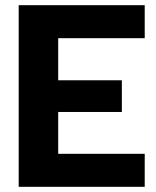

<svg xmlns="http://www.w3.org/2000/svg" viewBox="-20 -719 599 739"><path d="M52 -699H537V-572H204V-410H449V-288H204V-127H537V0H52Z"/></svg>

Font: Prompt SemiBold
Style: Regular
Weight: 600
Designer: Katatrad Team
Foundry: CadsonDemak
Version: Version 1.001